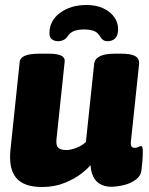

<svg xmlns="http://www.w3.org/2000/svg" viewBox="-20 -740 597 769"><path d="M148 9Q75 9 44.5 -28Q14 -65 22 -141L59 -493Q61 -509 80.5 -517Q100 -525 140 -525H174Q210 -525 225.5 -517Q241 -509 239 -493L206 -180Q205 -167 207.5 -158Q210 -149 219.5 -144Q229 -139 246 -139Q255 -139 265.5 -141.5Q276 -144 286.5 -148Q297 -152 306.5 -158Q316 -164 324 -171L357 -483Q361 -525 439 -525H465Q505 -525 522 -515Q539 -505 537 -483L504 -170Q503 -159 506.5 -153.5Q510 -148 520 -148Q528 -148 534.5 -151.5Q541 -155 545 -155Q549 -155 550.5 -149.5Q552 -144 552 -131Q552 -124 551.5 -114Q551 -104 550 -91Q549 -78 547 -62Q545 -36 524 -20.5Q503 -5 475 1.5Q447 8 424 8Q398 8 377.5 -5Q357 -18 348 -46.5Q339 -75 344 -122L352 -91Q339 -71 309.5 -47.5Q280 -24 239 -7.5Q198 9 148 9ZM327 -720Q364 -720 392 -707.5Q420 -695 436.5 -673Q453 -651 453 -623Q453 -598 441.5 -586.5Q430 -575 410 -575Q400 -575 393 -580Q386 -585 378 -598Q369 -612 353.5 -617Q338 -622 315 -622Q293 -622 277 -616Q261 -610 251 -595Q245 -585 234.5 -580Q224 -575 213 -575Q199 -575 188.5 -582Q178 -589 178 -607Q178 -657 220.5 -688.5Q263 -720 327 -720Z"/></svg>

Font: Asap Black
Style: Italic
Weight: 900
Italic angle: -6°
Designer: Pablo Cosgaya
Foundry: Omnibus-Type
Version: Version 3.001